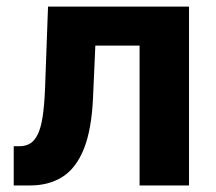

<svg xmlns="http://www.w3.org/2000/svg" viewBox="-20 -566 658 586"><path d="M21.9 0V-119.7H39.1Q58.7 -119.7 72.6 -128.5Q86.4 -137.2 95.8 -157.2Q105.2 -177.1 110.3 -210.7Q115.3 -244.2 117.4 -293.8L126.6 -545.9H556.9V0H406V-426.8H271L264 -269.5Q259.8 -171.1 236.1 -112Q212.5 -52.9 171.1 -26.5Q129.8 0 71.9 0Z"/></svg>

Font: Inter
Style: Regular
Weight: 400
Designer: Rasmus Andersson
Foundry: rsms
Version: Version 4.000;git-8c9346024